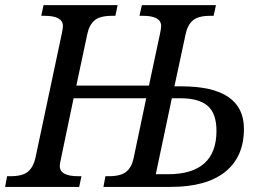

<svg xmlns="http://www.w3.org/2000/svg" viewBox="-41 -734 1031 754"><path d="M807.1 -713.9 797.9 -671.9H785.2Q737.3 -671.9 716.3 -653.8Q695.3 -635.7 688 -600.1L644 -395H670.9Q917 -395 917 -228Q917 -118.2 843.3 -59.1Q769.5 0 628.9 0H365.2L373 -42H386.2Q433.6 -42 455.1 -59.8Q476.6 -77.6 483.9 -113.8L533.2 -348.1H248L198.2 -109.9Q193.8 -88.9 193.8 -82Q193.8 -42 266.1 -42H278.8L270 0H-21L-13.2 -42H0Q48.3 -42 69.3 -60.3Q90.3 -78.6 98.1 -113.8L202.1 -604Q206.1 -622.6 206.1 -631.8Q206.1 -671.9 133.8 -671.9H121.1L129.9 -713.9H420.9L412.1 -671.9H398.9Q351.1 -671.9 330.1 -653.8Q309.1 -635.7 301.8 -600.1L258.8 -397.9H543.9L587.9 -604Q591.8 -622.6 591.8 -631.8Q591.8 -671.9 520 -671.9H506.8L516.1 -713.9ZM570.8 -49.8H618.2Q809.1 -49.8 809.1 -220.2Q809.1 -288.1 774.7 -318.1Q740.2 -348.1 668 -348.1H633.8Z"/></svg>

Font: Droid Serif
Style: Italic
Weight: 400
Italic angle: -12°
Designer: Monotype Design team
Foundry: Monotype Imaging Inc.
Version: Version 1.03